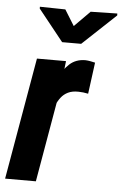

<svg xmlns="http://www.w3.org/2000/svg" viewBox="-56 -791 528 829"><g transform="rotate(5 208.5 -376.0)"><path d="M201.2 -403.3 131.3 0H-2L89.8 -528.3H215.8ZM341.3 -532.7 323.2 -396.5Q312.5 -398.9 301.5 -400.1Q290.5 -401.4 280.3 -401.4Q254.4 -401.9 236.1 -393.1Q217.8 -384.3 205.6 -368.4Q193.4 -352.5 185.3 -332.5Q177.2 -312.5 172.9 -291L149.4 -300.8Q153.3 -331.5 161.9 -372.6Q170.4 -413.6 186.8 -451.7Q203.1 -489.7 230.5 -514.6Q257.8 -539.6 299.3 -539.6Q310.5 -539.1 320.6 -537.1Q330.6 -535.2 341.3 -532.7ZM193.4 -750.5 235.8 -682.1 303.2 -750 418.5 -752.4 418.9 -744.1 274.4 -608.4H191.9L83 -744.6V-752.4Z"/></g></svg>

Font: Roboto Condensed
Style: Bold Italic
Weight: 700
Italic angle: -12°
Designer: Christian Robertson
Foundry: Google
Version: Version 3.0